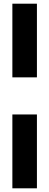

<svg xmlns="http://www.w3.org/2000/svg" viewBox="-20 -810 268 1040"><path d="M180 -391H47V-790H180ZM47 -190H180V210H47Z"/></svg>

Font: Georama ExtraCondensed Thin
Style: Bold
Weight: 700
Version: Version 1.001